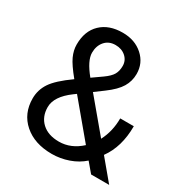

<svg xmlns="http://www.w3.org/2000/svg" viewBox="-168 -855 958 998"><g transform="rotate(30 311.0 -356.0)"><path d="M49.3 -190.9Q49.3 -242.2 77.9 -285.2Q106.4 -328.1 187 -385.3Q139.6 -442.9 123.5 -478Q107.4 -513.2 107.4 -547.9Q107.4 -628.9 155.3 -674.8Q203.1 -720.7 285.2 -720.7Q358.4 -720.7 406.2 -678Q454.1 -635.3 454.1 -570.3Q454.1 -527.3 432.4 -491Q410.6 -454.6 356.4 -414.6L304.2 -376L462.4 -187Q495.6 -250.5 495.6 -328.1H577.1Q577.1 -203.6 517.1 -121.6L618.7 0H510.3L462.9 -56.2Q426.8 -23.9 378.2 -7.1Q329.6 9.8 279.3 9.8Q175.3 9.8 112.3 -45.4Q49.3 -100.6 49.3 -190.9ZM279.3 -64Q351.1 -64 410.6 -118.7L237.3 -326.2L221.2 -314.5Q139.6 -254.4 139.6 -190.9Q139.6 -133.3 177 -98.6Q214.4 -64 279.3 -64ZM197.8 -550.8Q197.8 -503.9 255.4 -433.6L313 -474.1Q346.2 -497.6 358.4 -518.8Q370.6 -540 370.6 -570.3Q370.6 -603 346.2 -624.8Q321.8 -646.5 284.7 -646.5Q244.6 -646.5 221.2 -619.4Q197.8 -592.3 197.8 -550.8Z"/></g></svg>

Font: Vazir
Style: Regular
Weight: 400
Designer: Saber Rastikerdar
Foundry: Saber Rastikerdar
Version: Version 30.0.0